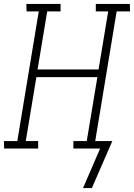

<svg xmlns="http://www.w3.org/2000/svg" viewBox="-36 -755 681 976"><path d="M386 201 473 0H337V-38H405L459 -363H149L95 -38H158V0H-15L-16 -38H52L161 -697H99L98 -735H272V-697H204L155 -402H465L514 -697H451V-735H624L625 -697H557L448 -38H535L431 201Z"/></svg>

Font: Iosevka Etoile Extralight
Style: Italic
Weight: 200
Italic angle: -9°
Designer: Belleve Invis
Foundry: Belleve Invis
Version: Version 22.1.2; ttfautohint (v1.8.4)